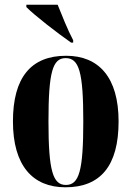

<svg xmlns="http://www.w3.org/2000/svg" viewBox="-20 -786 559 816"><path d="M282 -605H291V-615C268 -658 243 -721 225 -766H92V-756C126 -721 226 -644 282 -605ZM258 10C407 10 484 -81 484 -270C484 -457 400 -549 261 -549C112 -549 35 -457 35 -270C35 -82 119 10 258 10ZM260 0C205 0 186 -59 186 -270C186 -481 204 -539 259 -539C316 -539 334 -481 334 -270C334 -59 316 0 260 0Z"/></svg>

Font: Noto Serif Display ExtraCondensed ExtraBold
Style: Regular
Weight: 800
Width: 2
Designer: Monotype Design Team
Foundry: Monotype Imaging Inc.
Version: Version 2.009